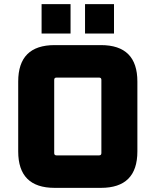

<svg xmlns="http://www.w3.org/2000/svg" viewBox="-20 -908 752 928"><path d="M68 -176V-514Q68 -690 244 -690H468Q644 -690 644 -514V-176Q644 0 468 0H244Q68 0 68 -176ZM242 -168Q242 -157 253 -157H459Q470 -157 470 -168V-522Q470 -533 459 -533H253Q242 -533 242 -522ZM181 -746V-888H321V-746ZM391 -746V-888H531V-746Z"/></svg>

Font: Oxanium ExtraLight ExtraBold
Style: Regular
Weight: 800
Version: Version 2.000